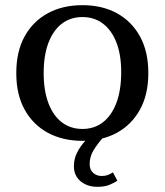

<svg xmlns="http://www.w3.org/2000/svg" viewBox="-20 -534 637 743"><path d="M299 11Q223 11 165.5 -20Q108 -51 75.5 -109.5Q43 -168 43 -251Q43 -335 75.5 -393.5Q108 -452 165.5 -483Q223 -514 299 -514Q375 -514 432 -483Q489 -452 521.5 -393.5Q554 -335 554 -251Q554 -168 521.5 -109.5Q489 -51 432 -20Q375 11 299 11ZM299 -35Q345 -35 378.5 -61Q412 -87 430.5 -136Q449 -185 449 -255Q449 -322 430.5 -369.5Q412 -417 378.5 -442.5Q345 -468 299 -468Q253 -468 219.5 -442.5Q186 -417 167.5 -368.5Q149 -320 149 -251Q149 -183 167.5 -134.5Q186 -86 219.5 -60.5Q253 -35 299 -35ZM357 189Q318 189 292 167.5Q266 146 266 109Q266 81 278 57Q290 33 309.5 11.5Q329 -10 351 -28L379 -2Q357 23 342 47.5Q327 72 327 101Q327 123 340.5 135Q354 147 373 147Q387 147 396.5 143.5Q406 140 417 133L434 165Q422 174 403 181.5Q384 189 357 189Z"/></svg>

Font: Montagu Slab
Style: Bold
Weight: 700
Designer: Florian Karsten
Foundry: Florian Karsten
Version: Version 1.000